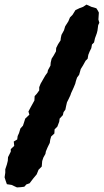

<svg xmlns="http://www.w3.org/2000/svg" viewBox="-49 -720 453 837"><path d="M1 86 -19 83 -24 69 -29 53 -26 33V18L-19 -3L-15 -19L-14 -35L-2 -59V-70L13 -84L11 -103L26 -112L28 -127L34 -140L40 -160L51 -172L55 -184L61 -203L79 -220L75 -234L85 -253L90 -262L101 -282L102 -301L112 -312L122 -326V-340L128 -355L140 -376L148 -390L158 -404L160 -414L171 -434L172 -447L176 -464L185 -478L195 -496L196 -511L204 -527L215 -544L216 -554L219 -568L230 -588L235 -605L249 -627L256 -644L267 -655L280 -676L299 -685L313 -690L328 -700L350 -690L371 -684L378 -673L382 -665L380 -635L384 -621L379 -610L376 -587L373 -575L365 -553L361 -535L352 -526L349 -510L342 -496L336 -481L333 -464L324 -455L313 -435L303 -419L296 -394L287 -382L282 -367L279 -355L272 -338L261 -314L258 -305L251 -290L243 -274L239 -257L236 -242L228 -231L225 -218L211 -203L209 -189L201 -168L189 -156L188 -138L174 -125L170 -111L168 -97L159 -79L151 -60L149 -49L140 -33L135 -18L133 6L119 20L111 40L96 58L80 79L66 84L57 94L41 96L25 97Z"/></svg>

Font: Winky Rough SemiBold
Style: Italic
Weight: 600
Italic angle: -8.97852°
Designer: Simon Atzbach
Foundry: typofactur
Version: Version 1.206; ttfautohint (v1.8.4.7-5d5b)